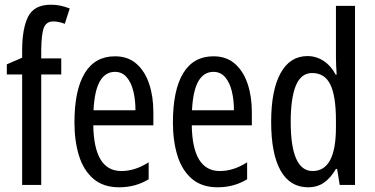

<svg xmlns="http://www.w3.org/2000/svg" viewBox="-20 -785 1591 815"><path d="M240 -469H155V0H74V-469H9V-512L74 -540V-571Q74 -664 99.5 -714.5Q125 -765 196 -765Q218 -765 236.5 -761Q255 -757 276 -749L255 -684Q242 -689 229.5 -691.5Q217 -694 206 -694Q177 -694 166.5 -668Q156 -642 155 -574V-537H240Z M468 -546Q523 -546 559 -514.5Q595 -483 613 -429.5Q631 -376 631 -309V-253H376Q379 -59 495 -59Q524 -59 552.5 -68Q581 -77 611 -96V-24Q555 10 486 10Q418 10 376 -26.5Q334 -63 315 -125Q296 -187 296 -265Q296 -402 339.5 -474Q383 -546 468 -546ZM468 -480Q427 -480 404 -440Q381 -400 377 -317H555Q555 -361 546 -398Q537 -435 517.5 -457.5Q498 -480 468 -480Z M886 -546Q941 -546 977 -514.5Q1013 -483 1031 -429.5Q1049 -376 1049 -309V-253H794Q797 -59 913 -59Q942 -59 970.5 -68Q999 -77 1029 -96V-24Q973 10 904 10Q836 10 794 -26.5Q752 -63 733 -125Q714 -187 714 -265Q714 -402 757.5 -474Q801 -546 886 -546ZM886 -480Q845 -480 822 -440Q799 -400 795 -317H973Q973 -361 964 -398Q955 -435 935.5 -457.5Q916 -480 886 -480Z M1288 10Q1211 10 1171 -61Q1131 -132 1131 -268Q1131 -402 1171 -474.5Q1211 -547 1285 -547Q1322 -547 1353.5 -526.5Q1385 -506 1405 -468H1409Q1406 -513 1406 -542V-760H1487V0H1422L1411 -68H1406Q1384 -30 1355.5 -10Q1327 10 1288 10ZM1307 -59Q1406 -59 1406 -244V-274Q1406 -378 1382 -426.5Q1358 -475 1305 -475Q1258 -475 1236 -422Q1214 -369 1214 -268Q1214 -59 1307 -59Z"/></svg>

Font: Noto Sans Ethiopic ExtraCondensed
Style: Regular
Weight: 400
Width: 2
Designer: Monotype Design Team
Foundry: Monotype Imaging Inc.
Version: Version 2.102; ttfautohint (v1.8.4.7-5d5b)